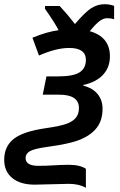

<svg xmlns="http://www.w3.org/2000/svg" viewBox="-66 -689 571 917"><path d="M211.9 -324.2Q284.7 -324.2 314.5 -343.8Q344.2 -363.3 344.2 -402.8Q344.2 -460 264.2 -460Q202.6 -460 120.1 -423.8L88.9 -508.8Q158.7 -537.6 213.9 -544.9Q194.3 -582.5 148.9 -647V-660.2H219.2Q256.8 -620.1 292 -574.2Q340.8 -631.8 370.6 -650.4Q400.4 -668.9 433.1 -668.9Q457 -668.9 479 -661.1V-597.2Q464.4 -602.1 445.8 -602.1Q428.2 -602.1 409.7 -588.4Q391.1 -574.7 362.8 -540Q459 -512.7 459 -419.9Q459 -367.2 426 -331.8Q393.1 -296.4 332 -283.2V-279.8Q377.4 -268.1 400.6 -239.3Q423.8 -210.4 423.8 -169.9Q423.8 -115.7 397.2 -80.3Q370.6 -44.9 319.8 -23.4Q269 -2 162.1 12.2Q98.1 21 77.1 33Q56.2 44.9 56.2 65.9Q56.2 103 117.2 103Q155.3 103 191.2 100.6Q227.1 98.1 262.2 98.1Q316.4 98.1 344.2 117.2V208Q311.5 189 262.2 189L183.6 190.9L100.1 192.9Q31.2 192.9 -7.3 161.4Q-45.9 129.9 -45.9 74.2Q-45.9 10.3 -0.5 -25.6Q44.9 -61.5 154.8 -77.1Q222.7 -86.9 252.2 -97.9Q281.7 -108.9 296.4 -126.7Q311 -144.5 311 -172.9Q311 -236.8 216.8 -236.8H138.2L155.8 -324.2Z"/></svg>

Font: Open Sans Semibold
Style: Italic
Weight: 600
Italic angle: -12°
Foundry: Ascender Corporation
Version: Version 1.10